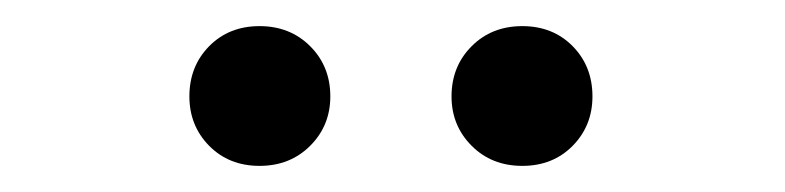

<svg xmlns="http://www.w3.org/2000/svg" viewBox="-20 -730 601 147"><path d="M178.7 -603Q155.3 -603 140.1 -618.4Q125 -633.8 125 -656.2Q125 -679.2 140.1 -694.6Q155.3 -710 178.7 -710Q202.1 -710 217.5 -694.6Q232.9 -679.2 232.9 -656.2Q232.9 -633.8 217.5 -618.4Q202.1 -603 178.7 -603ZM379.9 -603Q356.4 -603 341.1 -618.4Q325.7 -633.8 325.7 -656.2Q325.7 -679.2 341.1 -694.6Q356.4 -710 379.9 -710Q403.3 -710 418.5 -694.6Q433.6 -679.2 433.6 -656.2Q433.6 -633.8 418.5 -618.4Q403.3 -603 379.9 -603Z"/></svg>

Font: Akatab Medium
Style: Regular
Weight: 500
Designer: SIL Global
Foundry: SIL Global
Version: Version 4.100